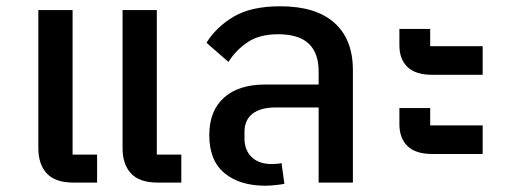

<svg xmlns="http://www.w3.org/2000/svg" viewBox="-20 -581 1629 611"><path d="M481 0Q424 0 397 -29Q370 -58 370 -110V-549H479V-89H557V0ZM213 0Q156 0 129 -29Q102 -58 102 -110V-549H211V-89H289V0Z M824 10Q743 10 694.5 -30Q646 -70 646 -151Q646 -228 692.5 -270Q739 -312 824 -312H994V-354Q994 -412 962.5 -442Q931 -472 865 -472Q806 -472 768.5 -447Q731 -422 707 -384L637 -445Q669 -496 724.5 -528.5Q780 -561 872 -561Q985 -561 1044 -508.5Q1103 -456 1103 -358V0H994V-239H857Q809 -239 783.5 -219Q758 -199 758 -161V-141Q758 -103 781 -81Q804 -59 844 -59Q864 -59 876 -62L885 4Q876 6 857 8Q838 10 824 10Z M1355 -91Q1303 -91 1277 -116Q1251 -141 1251 -186V-237H1349V-182H1516V-91ZM1355 -343Q1303 -343 1277 -367.5Q1251 -392 1251 -437V-489H1349V-434H1516V-343Z"/></svg>

Font: IBM Plex Sans Thai Medium
Style: Regular
Weight: 500
Designer: Mike Abbink, Paul van der Laan, Pieter van Rosmalen, Ben Mitchell, Mark Frömberg
Foundry: Bold Monday
Version: Version 1.1